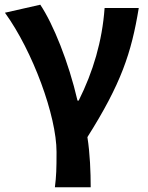

<svg xmlns="http://www.w3.org/2000/svg" viewBox="-20 -594 629 815"><path d="M213 201H365C365 138 362 57 351 -12C494 -238 538 -370 569 -560H424C414 -419 375 -289 314 -167H309C271 -331 206 -492 151 -574L1 -540C119 -377 220 -102 220 51C220 124 219 153 213 201Z"/></svg>

Font: Noto Sans CJK TC
Style: Bold
Weight: 700
Designer: Ryoko NISHIZUKA 西塚涼子 (kana, bopomofo & ideographs); Paul D. Hunt (Latin, Greek & Cyrillic); Sandoll Communications 산돌커뮤니
Foundry: Adobe
Version: Version 2.004;hotconv 1.0.118;makeotfexe 2.5.65603